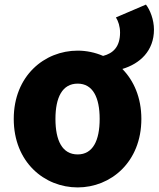

<svg xmlns="http://www.w3.org/2000/svg" viewBox="-20 -804 692 838"><path d="M319 14C463 14 597 -96 597 -285C597 -378 564 -452 514 -503C591 -526 652 -582 652 -675C652 -718 635 -761 617 -784L486 -728C496 -712 504 -689 504 -662C504 -599 473 -571 430 -560C395 -575 357 -583 319 -583C174 -583 40 -473 40 -285C40 -96 174 14 319 14ZM319 -130C252 -130 222 -190 222 -285C222 -379 252 -439 319 -439C385 -439 415 -379 415 -285C415 -190 385 -130 319 -130Z"/></svg>

Font: Noto Sans JP Black
Style: Regular
Weight: 900
Designer: Ryoko NISHIZUKA 西塚涼子 (kana, bopomofo & ideographs); Paul D. Hunt (Latin, Greek & Cyrillic); Sandoll Communications 산돌커뮤니
Foundry: Adobe
Version: Version 2.002;hotconv 1.0.116;makeotfexe 2.5.65601